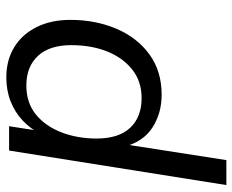

<svg xmlns="http://www.w3.org/2000/svg" viewBox="-86 -660 754 623"><g transform="rotate(90 291.5 -348.0)"><path d="M231 9Q175 9 133 -16.5Q91 -42 67.5 -89Q44 -136 44 -199Q44 -280 72.5 -347.5Q101 -415 155.5 -455Q210 -495 287 -495Q346 -495 392 -466Q438 -437 455 -376L448 -377L499 -705H580L468 0H389L405 -103H415Q397 -69 370.5 -44Q344 -19 308.5 -5Q273 9 231 9ZM257 -56Q313 -56 351 -87Q389 -118 409 -170Q429 -222 429 -284Q429 -356 394 -393Q359 -430 298 -430Q243 -430 204.5 -399Q166 -368 146 -317Q126 -266 126 -202Q126 -131 161 -93.5Q196 -56 257 -56Z"/></g></svg>

Font: Nunito Sans 12pt
Style: Italic
Weight: 400
Italic angle: -9°
Designer: Vernon Adams
Foundry: Vernon Adams
Version: Version 3.101;gftools[0.9.27]